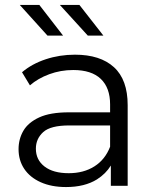

<svg xmlns="http://www.w3.org/2000/svg" viewBox="-20 -751 630 776"><path d="M247 5Q188 5 144.5 -14.5Q101 -34 78 -68.5Q55 -103 55 -148Q55 -189 74.5 -222.5Q94 -256 138.5 -276.5Q183 -297 258 -297H425V-329Q425 -396 387.5 -432Q350 -468 276 -468Q225 -468 179 -451Q133 -434 101 -406L69 -459Q109 -493 165 -511.5Q221 -530 283 -530Q385 -530 440.5 -479.5Q496 -429 496 -326V0H428V-82Q408 -49 372 -26Q322 5 247 5ZM425 -244H260Q184 -244 154.5 -217Q125 -190 125 -150Q125 -105 160 -78Q195 -51 258 -51Q318 -51 361.5 -78.5Q405 -106 425 -158ZM172 -607 60 -731H139L235 -607ZM335 -607 222 -731H301L398 -607Z"/></svg>

Font: Modern
Style: Small
Weight: 400
Designer: Julieta Ulanovsky
Foundry: Julieta Ulanovsky
Version: Version 8.000